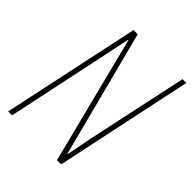

<svg xmlns="http://www.w3.org/2000/svg" viewBox="-203 -826 938 938"><g transform="rotate(45 266.5 -357.0)"><path d="M16 0H43L156 -534C168 -589 175 -626 183 -662H185L353 0H382L533 -714H507L395 -191C388 -156 378 -105 369 -58H367L197 -714H168Z"/></g></svg>

Font: Noto Sans Condensed Thin
Style: Italic
Weight: 100
Width: 3
Italic angle: -12°
Designer: Monotype Design Team
Foundry: Monotype Imaging Inc.
Version: Version 2.013